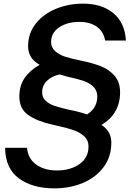

<svg xmlns="http://www.w3.org/2000/svg" viewBox="-20 -795 749 1052"><path d="M8 15H128Q134 76 179.5 107.5Q225 139 291 139Q366 139 415.5 104Q465 69 465 8Q465 -27 440.5 -49Q416 -71 380.5 -83Q345 -95 285 -108L264 -113Q183 -131 134.5 -165Q86 -199 86 -267Q86 -325 114.5 -367Q143 -409 197 -440Q164 -459 149 -484Q134 -509 134 -542Q134 -612 175.5 -665Q217 -718 286 -746.5Q355 -775 435 -775Q538 -775 601 -723Q664 -671 670 -573H556Q547 -623 510 -649Q473 -675 415 -675Q348 -675 304 -645Q260 -615 260 -565Q260 -534 283 -514Q306 -494 339.5 -483.5Q373 -473 427 -462Q490 -449 534 -431.5Q578 -414 608 -379.5Q638 -345 638 -289Q638 -230 612 -185Q586 -140 536 -111Q565 -91 577.5 -67.5Q590 -44 590 -13Q590 63 548.5 119.5Q507 176 436 206.5Q365 237 278 237Q157 237 83 182Q9 127 8 15ZM513 -266Q513 -300 490.5 -321Q468 -342 436 -352.5Q404 -363 349 -375L307 -387Q264 -378 237.5 -352.5Q211 -327 211 -289Q211 -261 230 -243Q249 -225 279 -215Q309 -205 361 -193Q414 -183 457 -168Q513 -203 513 -266Z"/></svg>

Font: Open Sauce One Medium Italic
Style: Regular
Weight: 500
Italic angle: -10°
Designer: Alfredo Marco Pradil
Foundry: Creative Sauce Fz LLC
Version: Version 1.477